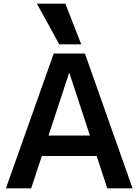

<svg xmlns="http://www.w3.org/2000/svg" viewBox="-20 -1020 750 1040"><path d="M12 0 271 -730H440L698 0H561L356 -624H354L149 0ZM154 -175V-286H557V-175ZM301 -780 180 -1000H334L420 -780Z"/></svg>

Font: M PLUS 2 Thin SemiBold
Style: Regular
Weight: 600
Version: Version 1.001